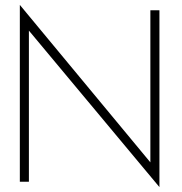

<svg xmlns="http://www.w3.org/2000/svg" viewBox="-20 -742 744 784"><path d="M594 -700H631V22L98 -617V0H61V-722L594 -79Z"/></svg>

Font: Renner
Style: Thin
Weight: 200
Version: Version 003.000 ; ttfautohint (v0.97) -l 8 -r 50 -G 200 -x 1